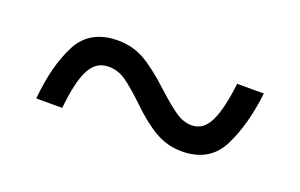

<svg xmlns="http://www.w3.org/2000/svg" viewBox="-39 -560 636 407"><g transform="rotate(20 279.5 -356.5)"><path d="M503.9 -443.8Q495.6 -370.6 470 -319.8Q444.3 -269 381.8 -269Q349.1 -269 321.3 -285.2Q293.5 -301.3 262.2 -332Q232.4 -360.4 214.6 -372.6Q196.8 -384.8 175.8 -384.8Q147.5 -384.8 133.1 -356.9Q118.7 -329.1 112.8 -269H54.2Q61 -344.7 86.7 -394.3Q112.3 -443.8 175.8 -443.8Q208.5 -443.8 235.4 -428.7Q262.2 -413.6 300.8 -377.9Q328.6 -352.5 346.4 -340.3Q364.3 -328.1 382.8 -328.1Q409.2 -328.1 423.1 -356.7Q437 -385.3 443.8 -443.8Z"/></g></svg>

Font: Chattogram
Style: Regular
Weight: 400
Designer: Indian Type Foundry
Foundry: Monotype Imaging Inc.
Version: Version 1.01